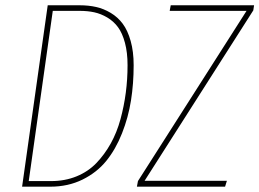

<svg xmlns="http://www.w3.org/2000/svg" viewBox="-20 -701 974 721"><path d="M278.8 -681.2Q312.5 -681.2 340.8 -674.8Q369.1 -668.5 395.8 -652.6Q422.4 -636.7 440.9 -611.8Q459.5 -586.9 470.7 -547.1Q481.9 -507.3 481.9 -456.1Q481.9 -387.2 471.9 -323.7Q461.9 -260.3 438.2 -200.4Q414.6 -140.6 379.2 -96.9Q343.8 -53.2 289.8 -26.6Q235.8 0 168.9 0H63L159.2 -681.2ZM494.1 0 498 -21 905.8 -660.2H617.2L621.1 -681.2H934.1L931.2 -662.1L522.9 -22H832L825.2 0ZM278.8 -660.2H178.2L87.9 -21H171.9Q224.1 -21 267.6 -38.8Q311 -56.6 341.8 -88.6Q372.6 -120.6 395.8 -162.1Q418.9 -203.6 432.4 -253.2Q445.8 -302.7 452.4 -353Q459 -403.3 459 -456.1Q459 -503.9 449.2 -540.3Q439.5 -576.7 423.1 -598.9Q406.7 -621.1 382.8 -635.3Q358.9 -649.4 334 -654.8Q309.1 -660.2 278.8 -660.2Z"/></svg>

Font: Fira Sans Compressed Thin
Style: Italic
Weight: 100
Width: 3
Italic angle: -8°
Designer: Carrois Corporate & Edenspiekermann AG
Foundry: Carrois Corporate GbR & Edenspiekermann AG
Version: Version 4.203;PS 004.203;hotconv 1.0.88;makeotf.lib2.5.64775